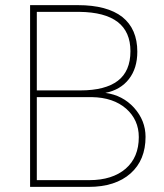

<svg xmlns="http://www.w3.org/2000/svg" viewBox="-20 -731 643 751"><path d="M326.7 0C326.7 0 326.7 0 326.7 0C396.5 0 451.2 -17.6 490.7 -52.7C529.8 -87.4 549.3 -135.3 549.3 -195.8C549.3 -195.8 549.3 -195.8 549.3 -195.8C549.3 -238.3 534.2 -276.4 504.4 -309.6C474.6 -342.3 437 -361.8 392.1 -367.7C392.1 -367.7 392.1 -367.7 392.1 -367.7C431.6 -375.5 462.4 -393.6 484.4 -421.9C506.3 -450.2 517.1 -485.8 517.1 -528.8C517.1 -528.8 517.1 -528.8 517.1 -528.8C517.1 -587.9 497.6 -633.3 458.5 -664.6C418.9 -695.3 361.3 -710.9 284.7 -710.9C284.7 -710.9 97.7 -710.9 97.7 -710.9C97.7 -710.9 97.7 0 97.7 0C97.7 0 326.7 0 326.7 0ZM339.8 -351.1C339.8 -351.1 339.8 -351.1 339.8 -351.1C395.5 -350.1 439.9 -335 473.1 -306.2C506.3 -276.9 522.9 -239.7 522.9 -194.8C522.9 -194.8 522.9 -194.8 522.9 -194.8C522.9 -142.1 505.9 -101.1 471.7 -71.3C437 -41.5 389.6 -26.4 329.6 -26.4C329.6 -26.4 124 -26.4 124 -26.4C124 -26.4 124 -351.1 124 -351.1C124 -351.1 339.8 -351.1 339.8 -351.1ZM124 -684.6C124 -684.6 290.5 -684.6 290.5 -684.6C290.5 -684.6 290.5 -684.6 290.5 -684.6C423.8 -683.1 490.2 -631.8 490.2 -530.8C490.2 -530.8 490.2 -530.8 490.2 -530.8C490.2 -478.5 473.6 -439.9 440.9 -415C408.2 -390.1 359.4 -377.4 294.4 -377.4C294.4 -377.4 124 -377.4 124 -377.4C124 -377.4 124 -684.6 124 -684.6Z"/></svg>

Font: WOX
Style: Regular
Weight: 500
Designer: Google
Foundry: ""
Version: ""